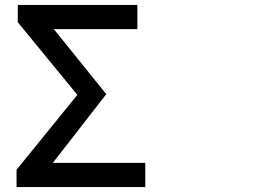

<svg xmlns="http://www.w3.org/2000/svg" viewBox="-20 -735 1040 777"><path d="M47 -48V22H568V-76H194L410 -354L198 -617H536V-715H52V-645L293 -351Z"/></svg>

Font: コーポレート・ロゴ ver3 Medium
Style: Regular
Weight: 500
Designer: [KANA_main] LOGOTYPE.JP [Source Han Sans] Ryoko NISHIZUKA 西塚涼子 (kana, bopomofo & ideographs); Paul D. Hunt (Latin, Greek
Version: Version 12.001;FEAKit 1.0